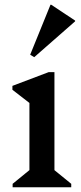

<svg xmlns="http://www.w3.org/2000/svg" viewBox="-20 -795 342 815"><path d="M33.6 0V-14.7L120.9 -86L104.9 -58V-390.4L147.9 -324.7L32.7 -413.9V-430.5L186.3 -488.7H211.1V-56.3L196 -85.1L282.4 -14.7V0ZM125.3 -552.3 108.1 -562.7 194.3 -774.9H197.4L298.9 -707.6V-704.5Z"/></svg>

Font: Platypi Light
Style: Regular
Weight: 300
Designer: David Sargent
Foundry: Bolt Cutter Type
Version: Version 1.200